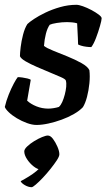

<svg xmlns="http://www.w3.org/2000/svg" viewBox="-20 -520 444 799"><path d="M132 0Q114 0 92 -8Q70 -16 50 -28Q30 -40 16.5 -53Q3 -66 0 -75Q6 -101 16.5 -127Q27 -153 37.5 -172.5Q48 -192 54 -199Q62 -199 73 -197.5Q84 -196 94 -193.5Q104 -191 108 -188Q105 -173 101.5 -150.5Q98 -128 93 -101Q108 -87 131.5 -77.5Q155 -68 181 -68Q191 -68 203.5 -70Q216 -72 225 -75Q233 -82 239 -95.5Q245 -109 249.5 -126Q254 -143 255.5 -158.5Q257 -174 254 -185Q252 -191 232.5 -199.5Q213 -208 186.5 -219Q160 -230 133.5 -241.5Q107 -253 87 -264.5Q67 -276 63 -286Q63 -299 66 -324Q69 -349 76 -376Q83 -403 94 -420Q102 -428 121.5 -441Q141 -454 169 -467.5Q197 -481 230.5 -490.5Q264 -500 298 -500Q308 -500 325 -494Q342 -488 360 -478.5Q378 -469 390.5 -459.5Q403 -450 403 -444Q403 -436 396 -411.5Q389 -387 379.5 -362Q370 -337 360 -324Q351 -324 339 -325.5Q327 -327 317.5 -330Q308 -333 305 -335Q305 -348 304 -363Q303 -378 302.5 -393Q302 -408 301 -423Q291 -426 279.5 -427Q268 -428 259 -428Q238 -428 216.5 -424.5Q195 -421 187 -417Q177 -403 171 -379.5Q165 -356 163 -329Q174 -320 201.5 -309Q229 -298 261 -285Q293 -272 319 -257.5Q345 -243 352 -228Q355 -203 352 -173Q349 -143 342 -116.5Q335 -90 325 -74Q311 -59 287.5 -45.5Q264 -32 236.5 -22Q209 -12 181.5 -6Q154 0 132 0ZM112 259Q98 259 83.5 250.5Q69 242 66 234Q83 225 100 214.5Q117 204 131 192.5Q145 181 153 169L148 185Q136 185 120 172.5Q104 160 92.5 142.5Q81 125 81 110Q81 101 93 89.5Q105 78 122 67.5Q139 57 155 50.5Q171 44 179 44Q190 44 200.5 58Q211 72 219 90.5Q227 109 227 122Q227 131 216.5 147Q206 163 190.5 182.5Q175 202 158.5 219.5Q142 237 129 248Q116 259 112 259Z"/></svg>

Font: Texturina 12pt SemiBold
Style: Italic
Weight: 600
Italic angle: -11°
Version: Version 1.002